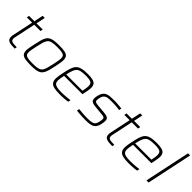

<svg xmlns="http://www.w3.org/2000/svg" viewBox="193 -1838 2940 2940"><g transform="rotate(45 1663.5 -367.5)"><path d="M270 0Q228 0 196 -3.5Q164 -7 143 -16Q122 -25 111.5 -42.5Q101 -60 101 -88Q101 -96 101.5 -103.5Q102 -111 103.5 -120Q105 -129 107 -137L177 -470H62L70 -510H186L217 -658H263L232 -510H367L358 -470H223L151 -130Q149 -122 148 -115Q147 -108 146.5 -103Q146 -98 146 -95Q146 -68 160.5 -56Q175 -44 204 -40.5Q233 -37 277 -37Z M624 8Q544 8 497.5 -1.5Q451 -11 431.5 -36Q412 -61 412 -105Q412 -132 419 -169Q426 -206 436 -254Q450 -319 462 -365Q474 -411 491.5 -441Q509 -471 536 -487.5Q563 -504 606 -511Q649 -518 713 -518Q793 -518 839 -508.5Q885 -499 904 -474Q923 -449 923 -404Q923 -377 917 -339.5Q911 -302 901 -254Q888 -189 875 -143.5Q862 -98 844.5 -68Q827 -38 800 -21.5Q773 -5 730.5 1.5Q688 8 624 8ZM621 -32Q677 -32 714 -37.5Q751 -43 773.5 -56Q796 -69 809 -94.5Q822 -120 832.5 -159Q843 -198 855 -254Q865 -301 871.5 -337Q878 -373 878 -398Q878 -431 863.5 -448Q849 -465 814 -471.5Q779 -478 716 -478Q646 -478 605.5 -469Q565 -460 544 -436Q523 -412 510 -368Q497 -324 482 -254Q472 -207 465.5 -171.5Q459 -136 459 -111Q459 -79 473.5 -62Q488 -45 523.5 -38.5Q559 -32 621 -32Z M1253 8Q1172 8 1125 -3.5Q1078 -15 1057.5 -43.5Q1037 -72 1037 -122Q1037 -147 1042 -180Q1047 -213 1056 -254Q1071 -329 1087 -379.5Q1103 -430 1130.5 -460.5Q1158 -491 1207 -504.5Q1256 -518 1338 -518Q1408 -518 1448.5 -506.5Q1489 -495 1506 -469.5Q1523 -444 1523 -399Q1523 -388 1520 -366Q1517 -344 1512 -316Q1507 -288 1500 -256L1496 -240H1099Q1092 -204 1087 -175.5Q1082 -147 1082 -125Q1082 -89 1097.5 -69Q1113 -49 1150 -40.5Q1187 -32 1250 -32Q1278 -32 1311 -34Q1344 -36 1376 -39Q1408 -42 1432 -46L1424 -5Q1404 -1 1375.5 2Q1347 5 1315 6.5Q1283 8 1253 8ZM1107 -278H1459L1463 -297Q1469 -329 1472.5 -351Q1476 -373 1476 -391Q1476 -429 1461 -447.5Q1446 -466 1415.5 -472Q1385 -478 1336 -478Q1273 -478 1234 -470.5Q1195 -463 1172.5 -442Q1150 -421 1135.5 -382Q1121 -343 1107 -278Z M1812 8Q1782 8 1746.5 6.5Q1711 5 1676.5 2.5Q1642 0 1614 -3L1623 -44Q1661 -40 1686.5 -38Q1712 -36 1732 -34.5Q1752 -33 1772 -32.5Q1792 -32 1820 -32Q1879 -32 1910.5 -41.5Q1942 -51 1957 -73Q1972 -95 1979 -133Q1983 -150 1984.5 -163Q1986 -176 1986 -184Q1986 -213 1970.5 -220.5Q1955 -228 1920 -231L1766 -246Q1715 -251 1692 -268.5Q1669 -286 1669 -324Q1669 -336 1670.5 -350.5Q1672 -365 1676 -381Q1687 -430 1706 -457.5Q1725 -485 1752.5 -498Q1780 -511 1817.5 -514.5Q1855 -518 1903 -518Q1929 -518 1959.5 -516.5Q1990 -515 2020 -512Q2050 -509 2073 -506L2065 -465Q2035 -470 2008 -472.5Q1981 -475 1953 -476.5Q1925 -478 1891 -478Q1847 -478 1813 -473.5Q1779 -469 1756 -448.5Q1733 -428 1723 -381Q1720 -368 1718 -356Q1716 -344 1716 -335Q1716 -308 1732 -299.5Q1748 -291 1785 -288L1935 -274Q1970 -271 1992 -263Q2014 -255 2024 -240Q2034 -225 2034 -197Q2034 -182 2032 -165.5Q2030 -149 2025 -126Q2016 -83 1999.5 -56.5Q1983 -30 1958 -16Q1933 -2 1897 3Q1861 8 1812 8Z M2382 0Q2340 0 2308 -3.5Q2276 -7 2255 -16Q2234 -25 2223.5 -42.5Q2213 -60 2213 -88Q2213 -96 2213.5 -103.5Q2214 -111 2215.5 -120Q2217 -129 2219 -137L2289 -470H2174L2182 -510H2298L2329 -658H2375L2344 -510H2479L2470 -470H2335L2263 -130Q2261 -122 2260 -115Q2259 -108 2258.5 -103Q2258 -98 2258 -95Q2258 -68 2272.5 -56Q2287 -44 2316 -40.5Q2345 -37 2389 -37Z M2746 8Q2665 8 2618 -3.5Q2571 -15 2550.5 -43.5Q2530 -72 2530 -122Q2530 -147 2535 -180Q2540 -213 2549 -254Q2564 -329 2580 -379.5Q2596 -430 2623.5 -460.5Q2651 -491 2700 -504.5Q2749 -518 2831 -518Q2901 -518 2941.5 -506.5Q2982 -495 2999 -469.5Q3016 -444 3016 -399Q3016 -388 3013 -366Q3010 -344 3005 -316Q3000 -288 2993 -256L2989 -240H2592Q2585 -204 2580 -175.5Q2575 -147 2575 -125Q2575 -89 2590.5 -69Q2606 -49 2643 -40.5Q2680 -32 2743 -32Q2771 -32 2804 -34Q2837 -36 2869 -39Q2901 -42 2925 -46L2917 -5Q2897 -1 2868.5 2Q2840 5 2808 6.5Q2776 8 2746 8ZM2600 -278H2952L2956 -297Q2962 -329 2965.5 -351Q2969 -373 2969 -391Q2969 -429 2954 -447.5Q2939 -466 2908.5 -472Q2878 -478 2829 -478Q2766 -478 2727 -470.5Q2688 -463 2665.5 -442Q2643 -421 2628.5 -382Q2614 -343 2600 -278Z M3123 0 3280 -743H3326L3169 0Z"/></g></svg>

Font: Saira SemiExpanded ExtraLight
Style: Italic
Weight: 250
Width: 6
Italic angle: -12°
Designer: Hector Gatti with collaboration of the Omnibus-Type team
Foundry: Omnibus-Type
Version: Version 1.101